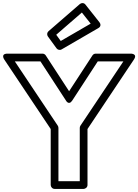

<svg xmlns="http://www.w3.org/2000/svg" viewBox="-79 -1197 894 1242"><path d="M284.7 -972.1 450.6 -1116 507.5 -1044.1 314 -931.9ZM234.6 -994.9C225.2 -986.7 223.1 -971.8 230.8 -961.3L286.8 -884.3C293.7 -874.8 308.2 -870.8 319.5 -877.4L557.5 -1015.4C577.4 -1026.9 570.7 -1044.8 564.6 -1052.5L473.6 -1167.5C463.9 -1179.8 447.5 -1179.5 437.6 -1170.9ZM16.8 -800H182.5L347.1 -547.4C347.1 -547.4 365.5 -511.4 388.9 -547.4L553.5 -800H719.2L441.2 -383.9C438.5 -379.8 437 -374 437 -370V-25H299V-370C299 -375 297 -380.6 294.8 -383.9ZM-30 -850C-78.5 -850 -50.8 -811.1 -50.8 -811.1L249 -362.4V0C249 10.7 258.9 25 274 25H462C472.7 25 487 15.1 487 0V-362.4L786.8 -811.1C813.7 -851.4 766 -850 766 -850H540C532.1 -850 523.7 -845.8 519.1 -838.6L368 -606.8L216.9 -838.6C212.6 -845.3 204.5 -850 196 -850Z"/></svg>

Font: Hussar Techniczny
Style: Bold 
Weight: 700
Foundry: Cannot Into Space Fonts
Version: Version 0.77